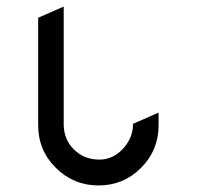

<svg xmlns="http://www.w3.org/2000/svg" viewBox="-20 -567 602 587"><path d="M386.7 -188.5 464.8 -222.7V-183.6Q464.8 -107.4 411.1 -53.7Q357.4 0 281.2 0Q205.1 0 150.9 -53.7Q96.7 -107.4 96.7 -183.6V-512.7L174.8 -546.9V-185.1Q175.8 -139.6 206.1 -109.9Q237.3 -79.1 284.2 -79.1Q325.2 -79.1 356 -112.3Q386.7 -145.5 386.7 -188.5Z"/></svg>

Font: NovaMono
Style: Regular
Weight: 400
Monospace: yes
Version: Version 1.2